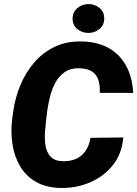

<svg xmlns="http://www.w3.org/2000/svg" viewBox="-20 -928 685 958"><path d="M431.6 -240.2 595.2 -242.2Q588.4 -161.1 543.2 -104.2Q498 -47.4 429.4 -18.1Q360.8 11.2 283.2 9.8Q209.5 8.3 159.2 -20.8Q108.9 -49.8 80.1 -98.9Q51.3 -147.9 42 -209.2Q32.7 -270.5 41 -335.9L46.4 -374.5Q56.2 -442.4 82.5 -505.1Q108.9 -567.9 151.6 -617.2Q194.3 -666.5 253.4 -694.6Q312.5 -722.7 387.2 -721.2Q466.8 -719.7 522.7 -688Q578.6 -656.2 609.6 -599.1Q640.6 -542 644.5 -464.4L478 -464.8Q479.5 -502.4 470.7 -529.3Q461.9 -556.2 439.7 -571Q417.5 -585.9 377.4 -587.4Q334 -588.9 304.9 -569.6Q275.9 -550.3 257.8 -518.1Q239.7 -485.8 230.2 -448.2Q220.7 -410.6 215.8 -375.5L210.9 -335.4Q207.5 -306.6 204.6 -270.8Q201.7 -234.9 207 -201.9Q212.4 -168.9 231.9 -147Q251.5 -125 293 -123.5Q332 -122.6 360.8 -136Q389.6 -149.4 407.5 -176Q425.3 -202.6 431.6 -240.2ZM342.3 -833Q341.8 -866.2 365 -886.7Q388.2 -907.2 419.9 -907.7Q451.2 -908.2 475.3 -889.4Q499.5 -870.6 500 -837.9Q501 -804.7 477.8 -784.4Q454.6 -764.2 422.4 -763.7Q391.6 -763.2 367.4 -781.7Q343.3 -800.3 342.3 -833Z"/></svg>

Font: Roboto Black
Style: Italic
Weight: 900
Italic angle: -12°
Designer: Christian Robertson
Foundry: Google
Version: Version 3.0; 2020